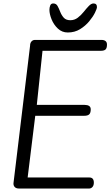

<svg xmlns="http://www.w3.org/2000/svg" viewBox="-20 -1091 639 1111"><path d="M91 0Q73 0 65 -9Q57 -18 58 -31L154 -826Q154 -842 162 -851Q170 -860 182 -860H568Q582 -860 590.5 -853.5Q599 -847 599 -833Q599 -813 591 -805Q583 -797 562 -797H226L193 -484H470Q486 -484 495.5 -478Q505 -472 505 -458Q505 -438 496.5 -429.5Q488 -421 467 -421H184L140 -64H497Q523 -64 523 -34Q523 -18 515 -9Q507 0 495 0ZM372 -903Q339 -903 315 -925.5Q291 -948 278.5 -979Q266 -1010 266 -1034Q266 -1047 270.5 -1059Q275 -1071 288 -1071Q305 -1071 313 -1056.5Q321 -1042 328.5 -1022.5Q336 -1003 349 -988.5Q362 -974 387 -974Q411 -974 430 -988.5Q449 -1003 464.5 -1022.5Q480 -1042 494 -1056.5Q508 -1071 521 -1071Q541 -1071 541 -1050Q541 -1041 529.5 -1017.5Q518 -994 496 -967.5Q474 -941 443 -922Q412 -903 372 -903Z"/></svg>

Font: Kite One
Style: Regular
Weight: 400
Designer: Eduardo Rodriguez Tunni
Foundry: Eduardo Rodriguez Tunni
Version: Version 1.002; ttfautohint (v1.8.4.7-5d5b);gftools[0.9.23]